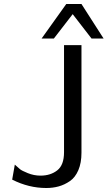

<svg xmlns="http://www.w3.org/2000/svg" viewBox="-20 -920 539 962"><path d="M41 -20 54.2 -95.2Q72.3 -79.1 80.6 -72Q88.9 -64.9 119.4 -52.5Q149.9 -40 183.1 -40Q232.9 -40 266.8 -66.4Q300.8 -92.8 300.8 -157.2V-693.8H388.2V-154.8Q388.2 -104 372.6 -67.4Q356.9 -30.8 330.1 -12.5Q303.2 5.9 274.2 13.9Q245.1 22 211.9 22Q124 22 41 -20ZM188.5 -727.1 312 -899.9H388.2L499 -727.1H438.5L344.2 -849.1L250 -727.1Z"/></svg>

Font: CMU Sans Serif
Style: Medium
Weight: 500
Version: Version 0.7.0